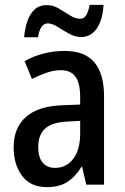

<svg xmlns="http://www.w3.org/2000/svg" viewBox="-20 -758 513 788"><path d="M245 -549Q328 -549 367.5 -502Q407 -455 407 -363V0H334L317 -74H315Q289 -32 256 -11Q223 10 172 10Q105 10 70.5 -36.5Q36 -83 36 -153Q36 -234 87 -278.5Q138 -323 237 -326L309 -329V-360Q309 -417 289.5 -443.5Q270 -470 230 -470Q202 -470 172.5 -460Q143 -450 111 -434L81 -507Q116 -527 157.5 -538Q199 -549 245 -549ZM256 -259Q193 -256 165 -230Q137 -204 137 -156Q137 -111 155.5 -90Q174 -69 206 -69Q252 -69 280.5 -106Q309 -143 309 -210V-262ZM79 -605Q82 -640 92 -670Q102 -700 121.5 -718.5Q141 -737 172 -737Q198 -737 221.5 -723Q245 -709 267 -695Q289 -681 309 -681Q325 -681 334 -696Q343 -711 348 -738H405Q401 -674 376.5 -640Q352 -606 313 -606Q288 -606 263 -620Q238 -634 216 -648Q194 -662 176 -662Q145 -662 136 -605Z"/></svg>

Font: Noto Sans Hebrew Condensed Medium
Style: Regular
Weight: 500
Width: 3
Designer: Monotype Design Team
Foundry: Monotype Imaging Inc.
Version: Version 2.004; ttfautohint (v1.8.4.7-5d5b)